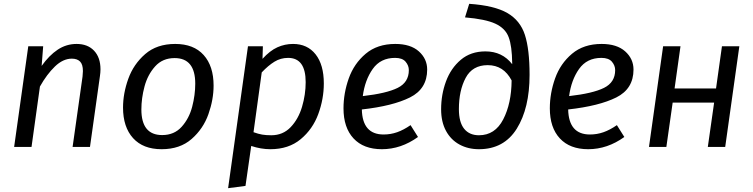

<svg xmlns="http://www.w3.org/2000/svg" viewBox="-20 -769 3944 1005"><path d="M506 -406Q506 -390 503 -370L451 0H360L412 -368Q414 -390 414 -397Q414 -432 399 -447Q384 -462 356 -462Q310 -462 267.5 -421Q225 -380 189 -316L145 0H54L128 -527H206L198 -424Q237 -479 282 -509Q327 -539 381 -539Q439 -539 472.5 -503.5Q506 -468 506 -406Z M624 -206Q624 -280 651.5 -356.5Q679 -433 740 -486Q801 -539 897 -539Q994 -539 1046 -481Q1098 -423 1098 -321Q1098 -248 1071 -171.5Q1044 -95 983 -41.5Q922 12 826 12Q729 12 676.5 -46Q624 -104 624 -206ZM1002 -331Q1002 -465 894 -465Q831 -465 792 -421.5Q753 -378 736.5 -316.5Q720 -255 720 -196Q720 -62 829 -62Q892 -62 931 -105.5Q970 -149 986 -210.5Q1002 -272 1002 -331Z M1278 -527H1356L1354 -461Q1393 -504 1432 -521.5Q1471 -539 1514 -539Q1589 -539 1632 -484.5Q1675 -430 1675 -332Q1675 -251 1646 -172Q1617 -93 1554 -40.5Q1491 12 1395 12Q1346 12 1295 -5L1265 204L1174 216ZM1580 -339Q1580 -466 1488 -466Q1449 -466 1416.5 -446Q1384 -426 1350 -390L1307 -77Q1332 -68 1352 -64.5Q1372 -61 1400 -61Q1461 -61 1501.5 -103.5Q1542 -146 1561 -210Q1580 -274 1580 -339Z M1874 -196Q1877 -65 1988 -65Q2025 -65 2059 -77Q2093 -89 2129 -114L2168 -52Q2079 12 1979 12Q1883 12 1830.5 -44.5Q1778 -101 1778 -202Q1778 -281 1805.5 -358.5Q1833 -436 1894 -487.5Q1955 -539 2049 -539Q2129 -539 2172.5 -500Q2216 -461 2216 -405Q2216 -304 2126 -259Q2036 -214 1874 -196ZM2120 -402Q2120 -426 2103 -446Q2086 -466 2048 -466Q1972 -466 1931 -408Q1890 -350 1879 -266Q2003 -280 2061.5 -309Q2120 -338 2120 -402Z M2289 -197Q2289 -274 2314.5 -343Q2340 -412 2392 -456Q2444 -500 2521 -500Q2609 -500 2661 -433V-439Q2660 -528 2642.5 -574.5Q2625 -621 2573 -645Q2521 -669 2414 -678L2436 -749Q2568 -740 2635.5 -701Q2703 -662 2727.5 -586.5Q2752 -511 2752 -377Q2752 -203 2685 -95.5Q2618 12 2487 12Q2430 12 2385 -12.5Q2340 -37 2314.5 -84Q2289 -131 2289 -197ZM2658 -348Q2616 -428 2533 -428Q2453 -428 2417.5 -361.5Q2382 -295 2382 -198Q2382 -129 2409.5 -95Q2437 -61 2487 -61Q2571 -61 2614 -144Q2657 -227 2658 -348Z M2954 -196Q2957 -65 3068 -65Q3105 -65 3139 -77Q3173 -89 3209 -114L3248 -52Q3159 12 3059 12Q2963 12 2910.5 -44.5Q2858 -101 2858 -202Q2858 -281 2885.5 -358.5Q2913 -436 2974 -487.5Q3035 -539 3129 -539Q3209 -539 3252.5 -500Q3296 -461 3296 -405Q3296 -304 3206 -259Q3116 -214 2954 -196ZM3200 -402Q3200 -426 3183 -446Q3166 -466 3128 -466Q3052 -466 3011 -408Q2970 -350 2959 -266Q3083 -280 3141.5 -309Q3200 -338 3200 -402Z M3718 -232H3501L3468 0H3377L3451 -527H3542L3511 -306H3728L3759 -527H3850L3776 0H3685Z"/></svg>

Font: FiraGO
Style: Italic
Weight: 400
Italic angle: -8°
Designer: bBox Type GmbH
Foundry: bBox Type GmbH
Version: Version 1.001